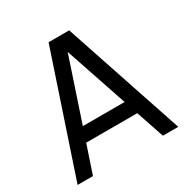

<svg xmlns="http://www.w3.org/2000/svg" viewBox="-164 -861 974 1001"><g transform="rotate(-30 323.0 -360.0)"><path d="M20 0H112.5L169 -168.5H476.5L533.5 0H626L385 -720H261ZM322 -626.5 448.5 -252H197Z"/></g></svg>

Font: Hauora Medium
Style: Regular
Weight: 500
Designer: Wayne Shih
Foundry: WCYS
Version: Version 1.001;hotconv 1.0.109;makeotfexe 2.5.65596